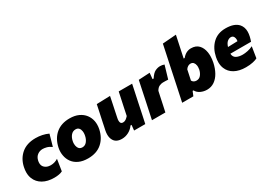

<svg xmlns="http://www.w3.org/2000/svg" viewBox="-4 -1523 3202 2312"><g transform="rotate(-30 1597.0 -367.0)"><path d="M287.5 12.5Q194 12.5 130 -23.8Q66 -60 39.5 -126Q24 -164.5 24 -211Q24 -244.5 32 -282Q54 -387 128.8 -450.8Q203.5 -514.5 326.5 -514.5Q373 -514.5 417 -505.2Q461 -496 500 -477.5L455 -318Q418.5 -343.5 387.8 -351Q357 -358.5 334.5 -358.5Q294 -358.5 262 -334.8Q230 -311 219.5 -265.5Q215.5 -247.5 215.5 -232Q215.5 -195.5 237.5 -172.5Q268.5 -139.5 325 -139.5Q379.5 -139.5 426.5 -169.5L401.5 -9.5Q358.5 12.5 287.5 12.5Z M756.5 14.5Q682 14.5 629.8 -9.8Q577.5 -34 547.2 -75.8Q517 -117.5 508 -170Q503.5 -193.5 503.5 -218Q503.5 -247.5 510 -278Q534 -390 608.5 -452.8Q683 -515.5 799.5 -515.5Q871.5 -515.5 923.5 -491.2Q975.5 -467 1006.8 -425.8Q1038 -384.5 1048 -332.5Q1052 -309.5 1052 -285.5Q1052 -255 1045.5 -223.5Q1022 -113 948.2 -49.2Q874.5 14.5 756.5 14.5ZM762 -135.5Q800 -135.5 824.8 -166.2Q849.5 -197 858 -240Q862.5 -260.5 862.5 -279.5Q862.5 -290.5 861 -301Q857 -329.5 841.2 -347.2Q825.5 -365 797 -365Q758.5 -365 732.8 -335.8Q707 -306.5 697.5 -260.5Q693.5 -241.5 693.5 -224Q693.5 -196.5 703.5 -173.5Q719.5 -135.5 762 -135.5Z M1226.5 14.5Q1147 14.5 1116 -38.5Q1096 -72 1096 -119Q1096 -146 1102.5 -177.5Q1107 -199.5 1112 -221.5Q1116.5 -243.5 1122.5 -272.5Q1138 -345 1149 -396.5Q1160 -448 1171 -500.5L1358.5 -506Q1348 -454 1337.2 -402.5Q1326.5 -351 1315 -296.5L1301.5 -231Q1297.5 -213 1297.5 -198Q1297.5 -184.5 1301 -173.5Q1307.5 -150.5 1336.5 -150.5Q1358 -150.5 1376 -163Q1394 -175.5 1411.5 -195.5L1432.5 -296.5Q1444.5 -351 1454.5 -399.5Q1464.5 -448 1476 -500.5H1662.5Q1651.5 -448 1640.5 -396.2Q1629.5 -344.5 1614 -272L1602 -214.5Q1589 -152.5 1578.5 -102.5Q1567.5 -52.5 1556.5 0H1401L1408.5 -74.5H1394Q1364.5 -32.5 1320 -9Q1275.5 14.5 1226.5 14.5Z M1649.5 0Q1660.5 -52.5 1671 -102Q1681.5 -151 1695 -214.5L1705.5 -264.5Q1717 -321 1729.5 -379.5Q1742 -438 1755 -500.5L1911 -509L1903 -424.5H1918Q1955 -482 1990 -498.8Q2025 -515.5 2057.5 -515.5Q2089.5 -515.5 2116 -505L2063 -325.5Q2043 -327 2026.5 -327.2Q2010 -327.5 1989.5 -327.5Q1967.5 -327.5 1940.8 -315.8Q1914 -304 1893.5 -268L1879.5 -203.5Q1868 -149 1857.8 -101.2Q1847.5 -53.5 1836 0Z M2410 14.5Q2364 14.5 2323 -4.5Q2282 -23.5 2262 -61H2250L2225 0H2069.5Q2080.5 -52.5 2091 -102Q2101.5 -151.5 2115 -214.5L2173.5 -493Q2186.5 -554 2199 -612.5Q2211.5 -671 2224.5 -733.5L2414 -748Q2401.5 -690 2388.5 -627Q2375 -563.5 2360 -493.5L2351.5 -452H2365.5Q2417 -515.5 2487.5 -515.5Q2555 -515.5 2593 -475.8Q2631 -436 2641.5 -371Q2645.5 -345 2645.5 -317.5Q2645.5 -275.5 2636 -230Q2621 -159 2590.2 -103.8Q2559.5 -48.5 2514 -17Q2468.5 14.5 2410 14.5ZM2354 -144.5Q2391.5 -144.5 2415 -173Q2438.5 -201.5 2447.5 -243.5Q2451 -261 2451 -277.5Q2451 -288 2449.5 -298.5Q2445.5 -325 2431 -341.8Q2416.5 -358.5 2390.5 -358.5Q2371 -358.5 2354 -347.8Q2337 -337 2324 -318L2294.5 -178.5Q2313 -144.5 2354 -144.5Z M2950.5 14.5Q2857.5 14.5 2794.2 -20.2Q2731 -55 2705.5 -119.5Q2690 -157.5 2690 -204.5Q2690 -237 2697.5 -273.5Q2719.5 -382.5 2788.8 -449Q2858 -515.5 2967.5 -515.5Q3091 -515.5 3145 -453.5Q3181 -411.5 3181 -348Q3181 -317.5 3173 -282.5Q3164.5 -247 3155 -221.5H2867.5Q2869 -176 2903.5 -156.5Q2938 -137 2993 -137Q3022.5 -137 3062.8 -145.2Q3103 -153.5 3135.5 -171L3111 -16.5Q3090.5 -4.5 3048.2 5Q3006 14.5 2950.5 14.5ZM2971.5 -391.5Q2945.5 -391.5 2921.5 -371.8Q2897.5 -352 2883 -305.5L3017 -309.5Q3019 -320 3019 -330Q3019 -350.5 3011 -367Q2999 -391.5 2971.5 -391.5Z"/></g></svg>

Font: Heraclito ExtraBold
Style: Italic
Weight: 800
Italic angle: -12°
Designer: Kostas Bartsokas (font) & Cristiano Sobral (main changes)
Foundry: Kostas Bartsokas (font) & Cristiano Sobral (main changes)
Version: Version 1.00;July 8, 2020;FontCreator 13.0.0.2655 64-bit